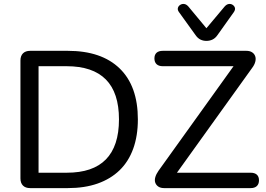

<svg xmlns="http://www.w3.org/2000/svg" viewBox="-20 -966 1365 986"><path d="M135 0Q111 0 98 -13Q85 -26 85 -50V-655Q85 -679 98 -692Q111 -705 135 -705H328Q501 -705 594.5 -614.5Q688 -524 688 -353Q688 -268 664 -202Q640 -136 594 -91.5Q548 -47 481.5 -23.5Q415 0 328 0ZM178 -79H322Q390 -79 440 -96Q490 -113 523.5 -147Q557 -181 574 -232.5Q591 -284 591 -353Q591 -490 523.5 -558Q456 -626 322 -626H178ZM823 0Q805 0 793.5 -7.5Q782 -15 777.5 -27.5Q773 -40 777.5 -56Q782 -72 794 -89L1203 -659V-626H816Q795 -626 784 -636.5Q773 -647 773 -666Q773 -685 784 -695Q795 -705 816 -705H1245Q1263 -705 1274.5 -697.5Q1286 -690 1290.5 -677.5Q1295 -665 1291 -649Q1287 -633 1274 -616L865 -46V-79H1267Q1288 -79 1299 -69Q1310 -59 1310 -40Q1310 -21 1299 -10.5Q1288 0 1267 0ZM1040 -756Q1023 -756 1009 -763Q995 -770 984 -786L899 -904Q891 -915 893.5 -925Q896 -935 905.5 -941Q915 -947 926 -945.5Q937 -944 947 -933L1040 -821L1134 -933Q1144 -944 1155 -945.5Q1166 -947 1175 -941Q1184 -935 1186.5 -925.5Q1189 -916 1181 -904L1097 -786Q1086 -770 1071.5 -763Q1057 -756 1040 -756Z"/></svg>

Font: Nunito Medium
Style: Regular
Weight: 500
Designer: Vernon Adams
Foundry: Vernon Adams
Version: Version 3.601